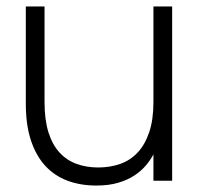

<svg xmlns="http://www.w3.org/2000/svg" viewBox="-20 -560 623 595"><path d="M118 -244Q118 -188.5 130.2 -149.8Q142.5 -111 164.8 -87Q187 -63 217.5 -52Q248 -41 284.5 -41Q320.5 -41 351.8 -51.8Q383 -62.5 406 -86.8Q429 -111 442.2 -149.8Q455.5 -188.5 455.5 -244V-540H513.5V0H455.5V-81.5Q446.5 -64.5 432.2 -47.5Q418 -30.5 397 -16.5Q376 -2.5 346.8 6.2Q317.5 15 278.5 15Q229.5 15 189.2 0Q149 -15 120.2 -46.2Q91.5 -77.5 75.8 -125.2Q60 -173 60 -238.5V-540H118Z"/></svg>

Font: Vela Sans Light
Style: Regular
Weight: 300
Designer: Principal design: Mikhail Sharanda - project Manrope.
Design modification: Ravid Balaliev
Foundry: Mikhail Sharanda
Version: Version 1.001